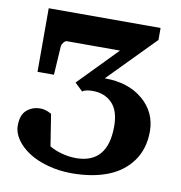

<svg xmlns="http://www.w3.org/2000/svg" viewBox="-78 -744 786 832"><g transform="rotate(10 315.0 -327.5)"><path d="M562 -670.9V-618.2L361.8 -414.1Q466.3 -414.1 530.3 -359.4Q594.2 -304.7 594.2 -221.2Q594.2 -144 554.9 -89.8Q515.6 -35.6 448.2 -9.8Q380.9 16.1 291 16.1Q236.3 16.1 186.5 2.4Q136.7 -11.2 101.8 -33.9Q66.9 -56.6 46.4 -86.2Q25.9 -115.7 25.9 -147Q25.9 -194.8 50.8 -215.8Q75.7 -236.8 108.9 -236.8Q130.9 -237.8 159.2 -222.2L181.2 -83Q202.1 -69.8 234.4 -60.8Q266.6 -51.8 299.8 -51.8Q438 -53.2 438 -215.8Q438 -284.7 405.3 -317.9Q372.6 -351.1 320.8 -351.1Q287.1 -351.1 274.9 -340.8L240.2 -374L405.8 -543.9H172.9Q165 -543.9 158 -534.9Q150.9 -525.9 149.9 -517.1L142.1 -391.1H69.8V-670.9Z"/></g></svg>

Font: Veleka
Style: Bold
Weight: 700
Designer: Stefan Peev, Context Ltd, 2016; SIL International, 1997-2014.
Foundry: Stefan Peev, Context Ltd, 2016
Version: Version 1.000